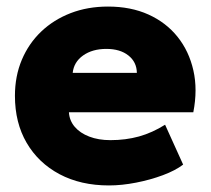

<svg xmlns="http://www.w3.org/2000/svg" viewBox="-20 -550 642 585"><path d="M312 15Q226 15 161.5 -19.2Q97 -53.5 61.2 -114.8Q25.5 -176 25.5 -258Q25.5 -318 46.5 -367.8Q67.5 -417.5 105.5 -453.8Q143.5 -490 195.2 -510Q247 -530 309 -530Q378.5 -530 432.2 -505.8Q486 -481.5 521 -437.8Q556 -394 569.2 -335.5Q582.5 -277 569 -208H190Q191.5 -182.5 207.8 -163.5Q224 -144.5 252 -133.8Q280 -123 316.5 -123Q363 -123 403.5 -134.2Q444 -145.5 483 -170L538 -48.5Q514.5 -30.5 476.2 -16.2Q438 -2 394.5 6.5Q351 15 312 15ZM201.5 -328H397Q396.5 -361 371.2 -381Q346 -401 304 -401Q261.5 -401 233.2 -381Q205 -361 201.5 -328Z"/></svg>

Font: Geologica Roman ExtraBold
Style: Regular
Weight: 800
Designer: Sindre Bremnes, Frode Helland
Foundry: Monokrom Skriftforlag AS
Version: Version 1.010;gftools[0.9.28]